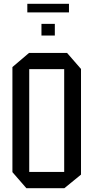

<svg xmlns="http://www.w3.org/2000/svg" viewBox="-20 -985 489 1005"><path d="M118 0 45 -84V-634L132 -708H331L404 -624V-71L317 0ZM133 -623V-85H316V-623ZM123 -920V-965H341V-920ZM197 -799V-860H267V-799Z"/></svg>

Font: Foldit Thin
Style: Regular
Weight: 400
Version: Version 1.003